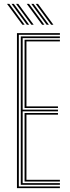

<svg xmlns="http://www.w3.org/2000/svg" viewBox="-20 -971 362 991"><path d="M67.5 0V-800H289.2V-791.5H77.2V-8.5H289.2V0ZM106.8 -34.2V-387.8H279.2V-379.2H116.5V-42.8H289.2V-34.2ZM87.2 -17V-783H289.2V-774.2H97V-405H279.2V-396.2H97V-25.8H289.2V-17ZM106.8 -413.5V-765.8H289.2V-757.2H116.5V-422H279.2V-413.5ZM142 -843.2 62.8 -951H74.2L153.8 -843.2ZM95.8 -843.2 16.2 -951H28L107.2 -843.2ZM118.8 -843.2 39.5 -951H51.2L130.5 -843.2ZM244 -843.2 164.5 -951H176.2L255.8 -843.2ZM197.5 -843.2 118.2 -951H130L209.2 -843.2ZM220.8 -843.2 141.5 -951H153.2L232.5 -843.2Z"/></svg>

Font: Big Shoulders Inline Text Thin ExtraLight
Style: Regular
Weight: 250
Version: Version 2.002